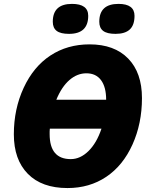

<svg xmlns="http://www.w3.org/2000/svg" viewBox="-20 -952 777 982"><path d="M438 -725.1Q564.9 -725.1 635.5 -652.6Q706.1 -580.1 706.1 -450.2Q706.1 -320.3 657.5 -212.6Q608.9 -105 523.4 -47.6Q438 9.8 325.2 9.8Q193.8 9.8 122.3 -63Q50.8 -135.7 50.8 -265.1Q50.8 -394.5 101.1 -502.9Q151.4 -611.3 238 -668.2Q324.7 -725.1 438 -725.1ZM341.8 -138.2Q390.6 -138.2 432.6 -179.4Q474.6 -220.7 499 -293.9H234.9L233.9 -279.8V-266.1Q233.9 -138.2 341.8 -138.2ZM522.9 -441.9Q522.9 -506.8 496.8 -542Q470.7 -577.1 421.9 -577.1Q375 -577.1 335.2 -542.7Q295.4 -508.3 268.1 -441.9ZM250 -840.8Q250 -932.1 348.1 -932.1Q431.2 -932.1 431.2 -871.1Q431.2 -778.8 333 -778.8Q290 -778.8 270 -793.9Q250 -809.1 250 -840.8ZM487.8 -840.8Q487.8 -932.1 585.9 -932.1Q668 -932.1 668 -871.1Q668 -823.7 643.8 -801.3Q619.6 -778.8 570.8 -778.8Q527.8 -778.8 507.8 -793.9Q487.8 -809.1 487.8 -840.8Z"/></svg>

Font: Open Sans Extrabold
Style: Italic
Weight: 800
Italic angle: -12°
Foundry: Ascender Corporation
Version: Version 1.10